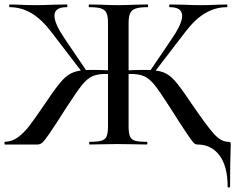

<svg xmlns="http://www.w3.org/2000/svg" viewBox="-25 -645 1051 857"><path d="M856 0Q847 0 839 -8Q831 -16 804 -56.5Q777 -97 732 -168Q688 -237 665 -265.5Q642 -294 619 -304.5Q596 -315 557 -315Q547 -315 537 -314Q527 -313 518 -312L517 -330Q582 -333 620 -333Q672 -333 700.5 -323.5Q729 -314 754.5 -285.5Q780 -257 826 -188Q895 -87 927.5 -50Q960 -13 992 -12Q1001 -12 1003 -10Q1005 -8 1005 0Q1005 21 1004 35Q1002 89 1002 187Q1002 192 996.5 192Q991 192 991 187Q991 97 954.5 48.5Q918 0 856 0ZM-3 -12Q29 -13 55.5 -32.5Q82 -52 106.5 -84Q131 -116 180 -188Q226 -257 252 -285.5Q278 -314 306 -323.5Q334 -333 386 -333Q424 -333 491 -330L489 -312Q480 -313 469.5 -314Q459 -315 448 -315Q410 -315 387 -304.5Q364 -294 341 -265.5Q318 -237 274 -169Q218 -81 195.5 -48.5Q173 -16 163.5 -8Q154 0 142 0H-3Q-5 0 -5 -6Q-5 -12 -3 -12ZM18 -613Q16 -613 16 -619Q16 -625 18 -625L59 -624Q99 -622 135 -622Q166 -622 214 -624L273 -625Q276 -625 276 -619Q276 -613 273 -613Q218 -613 218 -575Q218 -540 262 -475L363 -326L346 -317L205 -501Q161 -559 115.5 -586Q70 -613 18 -613ZM375 -12Q411 -12 428 -17Q445 -22 451 -36.5Q457 -51 457 -81V-544Q457 -573 450 -587.5Q443 -602 425.5 -607.5Q408 -613 373 -613Q371 -613 371 -619Q371 -625 373 -625L427 -624Q473 -622 499 -622Q530 -622 578 -624L634 -625Q636 -625 636 -619Q636 -613 634 -613Q599 -613 581 -607Q563 -601 556 -586Q549 -571 549 -542V-81Q549 -51 555 -36.5Q561 -22 577.5 -17Q594 -12 630 -12Q633 -12 633 -6Q633 0 630 0Q595 0 576 -1L499 -2L428 -1Q409 0 375 0Q373 0 373 -6Q373 -12 375 -12ZM643 -326 742 -472Q788 -539 788 -574Q788 -613 733 -613Q730 -613 730 -619Q730 -625 733 -625L792 -624Q840 -622 871 -622Q907 -622 947 -624L988 -625Q990 -625 990 -619Q990 -613 988 -613Q936 -613 890.5 -586Q845 -559 801 -501L660 -317Z"/></svg>

Font: Cormorant Infant SemiBold
Style: Regular
Weight: 600
Designer: Christian Thalmann (Catharsis Fonts)
Foundry: Catharsis Fonts
Version: Version 4.000